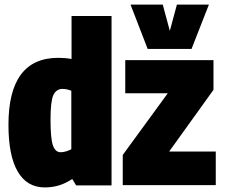

<svg xmlns="http://www.w3.org/2000/svg" viewBox="-20 -810 983 840"><path d="M313 1 296 -27Q242 10 176 10Q98 10 57.5 -59.5Q17 -129 17 -264Q17 -557 235 -557Q265 -557 293 -552V-740H468V1ZM292 -157V-413Q282 -417 272.5 -419Q263 -421 254 -421Q226 -421 213.5 -394Q201 -367 201 -287Q201 -204 211.5 -174Q222 -144 245 -144Q266 -144 292 -157ZM517 0V-132L714 -402H528V-547H914V-417L720 -147H924V0ZM894 -790 818 -596H626L551 -790H692L723 -675L754 -790Z"/></svg>

Font: Georama SemiCondensed ExtraBold
Style: Regular
Weight: 800
Width: 4
Designer: Jean-Baptiste Levee
Foundry: Production Type
Version: Version 1.000